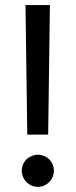

<svg xmlns="http://www.w3.org/2000/svg" viewBox="-20 -727 297 753"><path d="M168.9 -199.2H86.9L80.1 -707H175.8ZM65.4 -57.6Q65.4 -74.2 73.7 -88.9Q82 -103.5 97.2 -111.8Q112.3 -120.1 128.9 -120.1Q145.5 -120.1 160.2 -111.8Q174.8 -103.5 183.1 -88.9Q191.4 -74.2 191.4 -57.6Q191.4 -41 183.1 -26.4Q174.8 -11.7 160.2 -2.9Q145.5 5.9 128.9 5.9Q111.3 5.9 96.7 -2.9Q82 -11.7 73.7 -26.4Q65.4 -41 65.4 -57.6Z"/></svg>

Font: Pretendard GOV Variable
Style: Regular
Weight: 400
Designer: Base glyphs from Inter by Rasmus Andersson; Hangul glyphs from Noto Sans CJK(Source Han Sans) by Jang Soo-young and Kang
Foundry: Kil Hyung-jin
Version: Version 1.307;Glyphs 3.2 (3192)